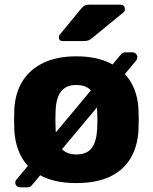

<svg xmlns="http://www.w3.org/2000/svg" viewBox="-20 -770 651 818"><path d="M305 10Q221 10 163.5 -17Q106 -44 75.5 -94.5Q45 -145 41 -215Q40 -235 40 -260.5Q40 -286 41 -305Q45 -376 77 -426Q109 -476 166.5 -503Q224 -530 305 -530Q387 -530 444.5 -503Q502 -476 534 -426Q566 -376 570 -305Q571 -286 571 -260.5Q571 -235 570 -215Q566 -145 535.5 -94.5Q505 -44 447.5 -17Q390 10 305 10ZM305 -112Q350 -112 370.5 -139Q391 -166 394 -220Q395 -235 395 -260Q395 -285 394 -300Q391 -353 370.5 -380.5Q350 -408 305 -408Q262 -408 240.5 -380.5Q219 -353 217 -300Q216 -285 216 -260Q216 -235 217 -220Q219 -166 240.5 -139Q262 -112 305 -112ZM65 28Q57 28 51 22Q45 16 45 8Q45 5 46 1.5Q47 -2 51 -6L490 -532Q493 -536 499 -541.5Q505 -547 515 -547H545Q553 -547 559 -541Q565 -535 565 -527Q565 -526 564.5 -521.5Q564 -517 560 -512L121 13Q118 17 112.5 22.5Q107 28 97 28ZM247 -595Q231 -595 231 -611Q231 -619 236 -624L324 -731Q334 -743 341 -746.5Q348 -750 361 -750H493Q512 -750 512 -730Q512 -723 507 -718L374 -609Q366 -602 358 -598.5Q350 -595 336 -595Z"/></svg>

Font: DVN-Rubik
Style: Bold
Weight: 700
Designer: Hubert and Fischer
Foundry: Hubert & Fischer
Version: Version 2.102